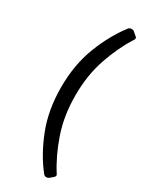

<svg xmlns="http://www.w3.org/2000/svg" viewBox="-227 -821 804 1003"><g transform="rotate(30 174.5 -319.0)"><path d="M231 120Q167 40 123.5 -71Q80 -182 80 -319Q80 -456 123.5 -567Q167 -678 230 -759Q237 -766 248 -766Q258 -766 263 -761L284 -743Q290 -739 290 -732Q290 -729 287 -724Q236 -645 201 -543Q166 -441 166 -319Q166 -197 201 -95Q236 7 287 86Q290 91 290 94Q290 99 284 105L263 123Q256 128 248 128Q237 128 231 120Z"/></g></svg>

Font: Miriam Libre
Style: Regular
Weight: 400
Designer: Michal Sahar
Foundry: Hagilda
Version: Version 1.001